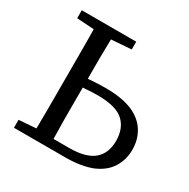

<svg xmlns="http://www.w3.org/2000/svg" viewBox="-163 -876 1012 1026"><g transform="rotate(30 343.5 -362.5)"><path d="M267 -54H364Q466 -54 515 -95Q562 -136 562 -211.5Q562 -287 517 -330Q471 -374 356 -374Q318 -374 284 -371H283Q274 -371 265 -370V-174Q266 -114 267 -54ZM54 -676V-686V-725H390V-677L267 -668Q266 -612 265 -554V-424Q279 -425 292 -426Q332 -429 375 -429Q473 -429 538 -402Q600 -375 630.5 -326Q661 -277 661 -214.5Q661 -152 630 -103Q599 -54 536 -27Q469 0 371 0H54V-49L160 -57Q161 -115 161 -173V-553Q161 -611 160 -669Z"/></g></svg>

Font: Early Summer Mincho Screen
Style: Regular
Weight: 400
Designer: GuiWonder
Version: Version 1.002